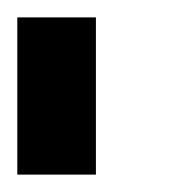

<svg xmlns="http://www.w3.org/2000/svg" viewBox="-20 -111 222 222"><path d="M0 -90.9H90.9V0H0ZM0 0H90.9V90.9H0Z"/></svg>

Font: Micro 5
Style: Regular
Weight: 400
Designer: Sarah Cadigan-Fried
Version: Version 1.000; ttfautohint (v1.8.4.7-5d5b)